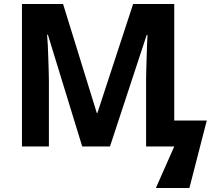

<svg xmlns="http://www.w3.org/2000/svg" viewBox="-20 -734 1076 962"><path d="M392 0 220 -560H216Q218 -539 219.5 -508Q221 -477 222 -443Q223 -409 224 -379Q225 -349 225 -332V0H90V-714H296L465 -168H468L647 -714H853V-130H1016L929 208H761L853 0H712V-338Q712 -357 713 -388.5Q714 -420 715 -454Q716 -488 717 -517Q718 -546 719 -559H715L531 0Z"/></svg>

Font: Noto IKEA Latin
Style: Bold
Weight: 700
Designer: Monotype Design Team
Foundry: Monotype Imaging Inc.
Version: Version 1.0